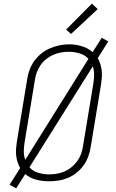

<svg xmlns="http://www.w3.org/2000/svg" viewBox="-20 -990 640 1057"><path d="M69 47 33 27 91 -65Q82 -81 76.5 -98.5Q71 -116 69 -134.5Q67 -153 68.5 -172.5Q70 -192 73 -211L130 -556Q134 -582 143.5 -607.5Q153 -633 169.5 -655.5Q186 -678 208.5 -696Q231 -714 256.5 -724.5Q282 -735 308 -740.5Q334 -746 361 -746Q397 -746 431 -735.5Q465 -725 490 -703L540 -782L576 -762L518 -670Q527 -654 532.5 -636.5Q538 -619 540 -600.5Q542 -582 540.5 -562.5Q539 -543 536 -524L479 -179Q475 -153 465.5 -127.5Q456 -102 440 -79.5Q424 -57 401.5 -39Q379 -21 353.5 -10.5Q328 0 301.5 4Q275 8 249 8Q213 8 178.5 -1Q144 -10 119 -32ZM119 -110 467 -666Q448 -687 418.5 -696Q389 -705 358 -705Q336 -705 314.5 -701Q293 -697 272.5 -688Q252 -679 234 -664.5Q216 -650 203 -631Q190 -612 182.5 -591.5Q175 -571 172 -549L115 -204Q111 -180 111 -156Q111 -132 119 -110ZM249 -30Q271 -30 292.5 -33.5Q314 -37 335 -46Q356 -55 374 -70Q392 -85 405.5 -103.5Q419 -122 426.5 -143Q434 -164 437 -186L494 -531Q498 -555 498 -579Q498 -603 491 -625L142 -69Q161 -48 190 -39Q219 -30 249 -30ZM371 -803 344 -827 486 -970 518 -940Z"/></svg>

Font: Iosevka Slab XLtExObl
Style: Regular
Weight: 200
Width: 7
Italic angle: -9°
Monospace: yes
Designer: Belleve Invis
Foundry: Belleve Invis
Version: Version 11.1.1; ttfautohint (v1.8.3)